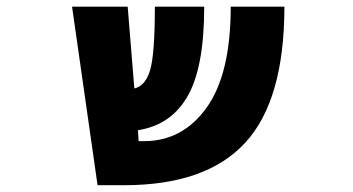

<svg xmlns="http://www.w3.org/2000/svg" viewBox="-20 -544 1040 566"><path d="M267.6 2 192.4 -524.4H356.4L376 -283.2Q409.2 -291 422.9 -338.4Q436.5 -385.7 436.5 -524.4H582Q582 -344.7 532.7 -259.8Q483.4 -174.8 386.7 -160.2L388.7 -127.9H404.3Q518.6 -127.9 589.4 -227.1Q660.2 -326.2 660.2 -524.4H818.4Q818.4 -249 703.1 -123.5Q587.9 2 345.7 2Z"/></svg>

Font: GenEi Gothic M Heavy
Style: Regular
Weight: 800
Designer: o_tamon (Modified); [Source Han Sans]
Ryoko NISHIZUKA  (kana & ideographs); Paul D. Hunt (Latin, Greek & Cyrillic); Wenl
Version: Version 1.1a;Original Version 1.004